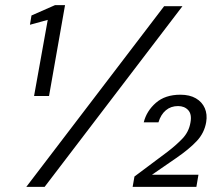

<svg xmlns="http://www.w3.org/2000/svg" viewBox="-20 -724 866 744"><path d="M112 -352 165 -647 96 -628 102 -664 193 -704H232L170 -352ZM82 0 616 -700H687L153 0ZM494 0 501 -40 628 -135Q661 -160 686.5 -186.5Q712 -213 718 -249Q724 -281 709.5 -297Q695 -313 670 -313Q642 -313 622.5 -296.5Q603 -280 594 -250H537Q548 -294 584 -325.5Q620 -357 679 -357Q715 -357 739 -343Q763 -329 773.5 -305Q784 -281 779 -251Q772 -209 742.5 -177.5Q713 -146 662 -111L569 -47H749L741 0Z"/></svg>

Font: DM Sans Light
Style: Italic
Weight: 300
Italic angle: -10°
Designer: Colophon Foundry, Jonny Pinhorn
Foundry: Colophon Foundry
Version: Version 4.004;gftools[0.9.30]